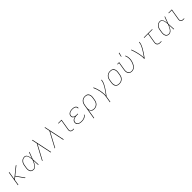

<svg xmlns="http://www.w3.org/2000/svg" viewBox="819 -3496 6462 6462"><g transform="rotate(-45 4050.0 -264.5)"><path d="M69 0 155 -520H176L128 -231L485 -520H517L228 -287L431 0H406L213 -274L123 -201L90 0Z M815 8Q787 8 761 0.5Q735 -7 715.5 -23.5Q696 -40 684.5 -63.5Q673 -87 668.5 -113.5Q664 -140 665 -168Q666 -196 671 -223L687 -323Q691 -349 699 -374.5Q707 -400 720.5 -423.5Q734 -447 753 -467.5Q772 -488 795 -502Q818 -516 844.5 -522Q871 -528 896 -528Q922 -528 944.5 -517Q967 -506 982 -487Q997 -468 1006 -445.5Q1015 -423 1021 -399Q1027 -375 1030.5 -350Q1034 -325 1036 -300Q1056 -355 1076 -410Q1096 -465 1117 -520H1138Q1113 -455 1089 -389.5Q1065 -324 1040 -260Q1045 -195 1047 -130Q1049 -65 1054 0H1033Q1030 -55 1028.5 -110.5Q1027 -166 1024 -222Q1014 -197 1002.5 -172Q991 -147 977.5 -123Q964 -99 948.5 -76.5Q933 -54 912.5 -34.5Q892 -15 866 -3.5Q840 8 815 8ZM816 -11Q843 -11 868.5 -25Q894 -39 914 -61Q934 -83 949 -108Q964 -133 976.5 -158.5Q989 -184 1000.5 -210Q1012 -236 1022 -263Q1021 -289 1018 -314.5Q1015 -340 1010.5 -365.5Q1006 -391 999.5 -415.5Q993 -440 980 -461Q967 -482 945 -495.5Q923 -509 897 -509Q873 -509 849 -503.5Q825 -498 804 -485Q783 -472 766 -452.5Q749 -433 737 -411.5Q725 -390 718.5 -367Q712 -344 708 -320L691 -220Q687 -196 686 -171Q685 -146 688.5 -122.5Q692 -99 701.5 -77.5Q711 -56 727.5 -40.5Q744 -25 767.5 -18Q791 -11 816 -11Z M1220 0 1513 -548 1490 -656Q1487 -676 1482.5 -695.5Q1478 -715 1473 -735H1495L1530 -570L1650 0H1628L1519 -518L1242 0Z M1820 0 2113 -548 2090 -656Q2087 -676 2082.5 -695.5Q2078 -715 2073 -735H2095L2130 -570L2250 0H2228L2119 -518L1842 0Z M2694 0Q2676 0 2658.5 -3Q2641 -6 2625.5 -14Q2610 -22 2599.5 -35Q2589 -48 2583.5 -64.5Q2578 -81 2578 -99Q2578 -117 2581 -136L2642 -501H2502V-520H2665L2601 -132Q2597 -110 2599.5 -87.5Q2602 -65 2615.5 -49Q2629 -33 2650 -26Q2671 -19 2694 -19H2744V0Z M3107 8Q3081 8 3056 5.5Q3031 3 3008 -4Q2985 -11 2964 -23.5Q2943 -36 2928.5 -55Q2914 -74 2909 -98.5Q2904 -123 2908 -149Q2911 -165 2917.5 -181.5Q2924 -198 2936 -211.5Q2948 -225 2962.5 -235Q2977 -245 2993 -252Q3009 -259 3025 -263.5Q3041 -268 3058 -272Q3037 -278 3017 -289Q2997 -300 2984 -317Q2971 -334 2967 -357Q2963 -380 2966 -403Q2970 -424 2981 -444.5Q2992 -465 3009 -479.5Q3026 -494 3047 -503.5Q3068 -513 3089 -518.5Q3110 -524 3131.5 -526Q3153 -528 3174 -528Q3196 -528 3217 -526Q3238 -524 3258.5 -518.5Q3279 -513 3296.5 -503.5Q3314 -494 3327 -478.5Q3340 -463 3346 -443Q3352 -423 3348 -401L3347 -395H3326L3327 -400Q3330 -419 3325 -436.5Q3320 -454 3308.5 -467Q3297 -480 3281 -488Q3265 -496 3247.5 -501Q3230 -506 3211.5 -507.5Q3193 -509 3174 -509Q3156 -509 3136.5 -507.5Q3117 -506 3098 -501.5Q3079 -497 3060.5 -489Q3042 -481 3026 -468Q3010 -455 3000 -437Q2990 -419 2987 -400Q2984 -380 2987.5 -361Q2991 -342 3002 -327.5Q3013 -313 3029 -303.5Q3045 -294 3063.5 -289Q3082 -284 3101 -282Q3120 -280 3140 -280H3198L3195 -261H3137Q3116 -261 3095 -259.5Q3074 -258 3053.5 -253.5Q3033 -249 3012 -241Q2991 -233 2973.5 -219.5Q2956 -206 2944 -186.5Q2932 -167 2929 -146Q2925 -124 2930 -102.5Q2935 -81 2948.5 -64.5Q2962 -48 2980 -37.5Q2998 -27 3019 -21Q3040 -15 3062.5 -13Q3085 -11 3108 -11Q3137 -11 3166 -15Q3195 -19 3223.5 -30Q3252 -41 3277 -60.5Q3302 -80 3316 -107L3333 -98Q3318 -69 3291 -47Q3264 -25 3233 -13Q3202 -1 3170 3.5Q3138 8 3107 8Z M3464 215 3553 -323Q3558 -350 3566.5 -376Q3575 -402 3589.5 -426.5Q3604 -451 3625 -471Q3646 -491 3671 -504.5Q3696 -518 3723.5 -523Q3751 -528 3777 -528Q3807 -528 3835 -522Q3863 -516 3885.5 -500.5Q3908 -485 3922.5 -461.5Q3937 -438 3943.5 -411Q3950 -384 3950 -355Q3950 -326 3945 -297L3928 -197Q3924 -170 3915 -143.5Q3906 -117 3890.5 -92.5Q3875 -68 3853.5 -48Q3832 -28 3806.5 -15.5Q3781 -3 3753.5 2.5Q3726 8 3699 8Q3669 8 3641 1Q3613 -6 3592 -23.5Q3571 -41 3558.5 -66.5Q3546 -92 3541 -120L3485 215ZM3699 -11Q3724 -11 3749 -16Q3774 -21 3797 -33Q3820 -45 3840 -63.5Q3860 -82 3874 -104Q3888 -126 3896 -150.5Q3904 -175 3908 -200L3924 -300Q3929 -326 3929 -352Q3929 -378 3923.5 -402.5Q3918 -427 3905.5 -448Q3893 -469 3873.5 -483Q3854 -497 3829 -503Q3804 -509 3777 -509Q3753 -509 3728 -504Q3703 -499 3680 -487Q3657 -475 3638.5 -456Q3620 -437 3607 -415Q3594 -393 3586 -368.5Q3578 -344 3574 -320L3557 -221Q3553 -195 3552.5 -169.5Q3552 -144 3556.5 -119.5Q3561 -95 3573 -73.5Q3585 -52 3604.5 -37.5Q3624 -23 3648.5 -17Q3673 -11 3699 -11Z M4232 215 4268 -3Q4280 -72 4275.5 -139.5Q4271 -207 4258 -272Q4245 -337 4225 -399.5Q4205 -462 4177 -520L4196 -528Q4214 -491 4228 -452Q4242 -413 4254 -373Q4266 -333 4274.5 -292Q4283 -251 4288.5 -209Q4294 -167 4296.5 -123.5Q4299 -80 4294 -36Q4313 -62 4331.5 -87.5Q4350 -113 4369 -139Q4388 -165 4405.5 -191Q4423 -217 4440 -244Q4457 -271 4473 -298Q4489 -325 4502.5 -353Q4516 -381 4527.5 -410Q4539 -439 4544 -468L4553 -520H4574L4565 -468Q4560 -436 4546.5 -404.5Q4533 -373 4518.5 -343Q4504 -313 4486 -283.5Q4468 -254 4449.5 -225Q4431 -196 4411.5 -167.5Q4392 -139 4371.5 -111Q4351 -83 4330.5 -55Q4310 -27 4289 0L4253 215Z M4897 8Q4867 8 4839 2Q4811 -4 4789 -19.5Q4767 -35 4751.5 -58Q4736 -81 4729.5 -108.5Q4723 -136 4723.5 -165Q4724 -194 4729 -223L4745 -323Q4750 -350 4759 -377Q4768 -404 4783.5 -428Q4799 -452 4821 -472Q4843 -492 4868.5 -505Q4894 -518 4922 -523Q4950 -528 4976 -528Q5006 -528 5034 -522Q5062 -516 5084.5 -500.5Q5107 -485 5122 -462Q5137 -439 5143.5 -411.5Q5150 -384 5150 -355Q5150 -326 5145 -297L5128 -197Q5124 -170 5115 -143Q5106 -116 5090.5 -92Q5075 -68 5052.5 -48Q5030 -28 5004.5 -15Q4979 -2 4951 3Q4923 8 4897 8ZM4898 -11Q4922 -11 4947 -15.5Q4972 -20 4995.5 -32Q5019 -44 5039 -62.5Q5059 -81 5073.5 -103.5Q5088 -126 5096 -150.5Q5104 -175 5108 -200L5124 -300Q5129 -326 5129 -352Q5129 -378 5123.5 -402.5Q5118 -427 5105 -448Q5092 -469 5072.5 -483.5Q5053 -498 5028 -503.5Q5003 -509 4976 -509Q4952 -509 4926.5 -504.5Q4901 -500 4878 -488Q4855 -476 4834.5 -457.5Q4814 -439 4800 -416.5Q4786 -394 4778 -369.5Q4770 -345 4766 -320L4749 -220Q4745 -194 4744.5 -168Q4744 -142 4749.5 -117.5Q4755 -93 4768 -72Q4781 -51 4800.5 -36.5Q4820 -22 4845.5 -16.5Q4871 -11 4898 -11Z M5491 8Q5463 8 5436.5 0.5Q5410 -7 5389 -23Q5368 -39 5355 -62Q5342 -85 5336.5 -111.5Q5331 -138 5331.5 -166.5Q5332 -195 5337 -223L5383 -501H5315V-520H5407L5357 -220Q5353 -195 5352.5 -169.5Q5352 -144 5356.5 -120.5Q5361 -97 5372 -75.5Q5383 -54 5401 -39.5Q5419 -25 5443 -18Q5467 -11 5493 -11Q5524 -11 5555 -22Q5586 -33 5611 -55.5Q5636 -78 5654.5 -106.5Q5673 -135 5686 -165Q5699 -195 5708 -225.5Q5717 -256 5722 -287Q5732 -348 5725 -408Q5718 -468 5693 -519L5712 -527Q5738 -473 5745.5 -410.5Q5753 -348 5743 -284Q5737 -251 5727 -218Q5717 -185 5703 -153Q5689 -121 5668.5 -91Q5648 -61 5620.5 -37.5Q5593 -14 5559 -3Q5525 8 5491 8ZM5580 -600 5613 -744H5636L5598 -600Z M6080 0Q6086 -35 6084 -69Q6082 -103 6077.5 -136.5Q6073 -170 6067 -203Q6061 -236 6053.5 -268.5Q6046 -301 6037.5 -333Q6029 -365 6020 -396.5Q6011 -428 6000 -459.5Q5989 -491 5977 -521L5996 -528Q6012 -490 6025 -450.5Q6038 -411 6049 -371Q6060 -331 6069.5 -290Q6079 -249 6086.5 -207.5Q6094 -166 6099.5 -124Q6105 -82 6104 -39Q6129 -72 6153 -106.5Q6177 -141 6199.5 -175.5Q6222 -210 6244 -245.5Q6266 -281 6285 -317.5Q6304 -354 6321 -391.5Q6338 -429 6344 -468L6353 -520H6374L6365 -468Q6360 -436 6347.5 -405Q6335 -374 6320.5 -344Q6306 -314 6289 -284.5Q6272 -255 6254.5 -226Q6237 -197 6218.5 -168.5Q6200 -140 6180 -111.5Q6160 -83 6140.5 -55.5Q6121 -28 6101 0Z M6840 0Q6819 0 6798.5 -3.5Q6778 -7 6761 -16Q6744 -25 6731 -40Q6718 -55 6712 -73.5Q6706 -92 6706 -113Q6706 -134 6709 -155L6767 -501H6577L6580 -520H6980L6977 -501H6787L6729 -155Q6726 -137 6726 -119Q6726 -101 6731.5 -84.5Q6737 -68 6747.5 -55Q6758 -42 6772.5 -33.5Q6787 -25 6804.5 -22Q6822 -19 6840 -19H6908V0Z M7265 8Q7237 8 7211 0.5Q7185 -7 7165.5 -23.5Q7146 -40 7134.5 -63.5Q7123 -87 7118.5 -113.5Q7114 -140 7115 -168Q7116 -196 7121 -223L7137 -323Q7141 -349 7149 -374.5Q7157 -400 7170.5 -423.5Q7184 -447 7203 -467.5Q7222 -488 7245 -502Q7268 -516 7294.5 -522Q7321 -528 7346 -528Q7372 -528 7394.5 -517Q7417 -506 7432 -487Q7447 -468 7456 -445.5Q7465 -423 7471 -399Q7477 -375 7480.5 -350Q7484 -325 7486 -300Q7506 -355 7526 -410Q7546 -465 7567 -520H7588Q7563 -455 7539 -389.5Q7515 -324 7490 -260Q7495 -195 7497 -130Q7499 -65 7504 0H7483Q7480 -55 7478.5 -110.5Q7477 -166 7474 -222Q7464 -197 7452.5 -172Q7441 -147 7427.5 -123Q7414 -99 7398.5 -76.5Q7383 -54 7362.5 -34.5Q7342 -15 7316 -3.5Q7290 8 7265 8ZM7266 -11Q7293 -11 7318.5 -25Q7344 -39 7364 -61Q7384 -83 7399 -108Q7414 -133 7426.5 -158.5Q7439 -184 7450.5 -210Q7462 -236 7472 -263Q7471 -289 7468 -314.5Q7465 -340 7460.5 -365.5Q7456 -391 7449.5 -415.5Q7443 -440 7430 -461Q7417 -482 7395 -495.5Q7373 -509 7347 -509Q7323 -509 7299 -503.5Q7275 -498 7254 -485Q7233 -472 7216 -452.5Q7199 -433 7187 -411.5Q7175 -390 7168.5 -367Q7162 -344 7158 -320L7141 -220Q7137 -196 7136 -171Q7135 -146 7138.5 -122.5Q7142 -99 7151.5 -77.5Q7161 -56 7177.5 -40.5Q7194 -25 7217.5 -18Q7241 -11 7266 -11Z M7944 0Q7926 0 7908.5 -3Q7891 -6 7875.5 -14Q7860 -22 7849.5 -35Q7839 -48 7833.5 -64.5Q7828 -81 7828 -99Q7828 -117 7831 -136L7892 -501H7752V-520H7915L7851 -132Q7847 -110 7849.5 -87.5Q7852 -65 7865.5 -49Q7879 -33 7900 -26Q7921 -19 7944 -19H7994V0Z"/></g></svg>

Font: Iosevka Etoile Thin
Style: Italic
Weight: 100
Italic angle: -9°
Designer: Belleve Invis
Foundry: Belleve Invis
Version: Version 22.1.2; ttfautohint (v1.8.4)